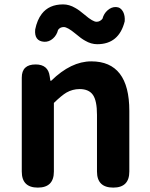

<svg xmlns="http://www.w3.org/2000/svg" viewBox="-20 -853 681 873"><path d="M152 0Q79 0 79 -73V-280V-500Q79 -560 142 -560Q199 -560 206 -506L209 -486H213Q303 -574 395 -574Q568 -574 568 -349V-73Q568 0 495 0Q421 0 421 -73V-331Q421 -395 402.5 -421.5Q384 -448 342 -448Q310 -448 282 -432Q260 -419 225 -385V-73Q225 0 152 0ZM422 -652Q394 -652 367 -668Q350 -677 323 -700Q287 -730 270 -730Q253 -730 244 -717Q238 -693 221 -678Q203 -662 181 -663Q135 -666 140 -719Q149 -763 170 -790Q203 -833 267 -833Q295 -833 322 -817Q339 -808 366 -785Q402 -754 419 -754Q435 -754 446 -768Q452 -791 469 -806Q487 -822 508 -821Q529 -820 540 -799Q549 -781 547 -756Q521 -652 422 -652Z"/></svg>

Font: GenSenRounded JP B
Style: Regular
Weight: 700
Version: Version 1.501;PS 1;hotconv 16.6.51;makeotf.lib2.5.65220